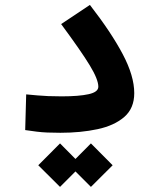

<svg xmlns="http://www.w3.org/2000/svg" viewBox="-20 -521 626 759"><path d="M218.8 3.9Q188.5 3.9 167 2.9Q145.5 2 125.5 -0.5Q105.5 -2.9 79.6 -6.8L83.5 -147.9Q108.9 -145.5 128.7 -143.8Q148.4 -142.1 170.7 -141.1Q192.9 -140.1 223.6 -140.1Q292.5 -140.1 330.6 -148.7Q368.7 -157.2 368.7 -178.2Q368.7 -207 334.7 -262.9Q300.8 -318.8 221.7 -425.8L335.4 -501.5Q419.9 -392.6 465.3 -306.6Q510.7 -220.7 510.7 -152.8Q510.7 -92.8 471.2 -58.6Q431.6 -24.4 365.5 -10.3Q299.3 3.9 218.8 3.9ZM339.4 217.8 278.3 156.7 217.3 217.8 131.3 132.3 217.3 45.9 278.3 107.4 339.4 45.9 425.3 132.3Z"/></svg>

Font: Cascadia Mono PL
Style: Bold
Weight: 700
Monospace: yes
Designer: Aaron Bell
Foundry: Saja Typeworks
Version: Version 2404.023; ttfautohint (v1.8.4)